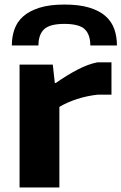

<svg xmlns="http://www.w3.org/2000/svg" viewBox="-20 -824 534 844"><path d="M32 -624Q32 -662 43.5 -695Q55 -728 82 -752Q109 -776 153.5 -790Q198 -804 263 -804Q328 -804 372.5 -790.5Q417 -777 444 -753Q471 -729 482.5 -696Q494 -663 494 -624H377Q377 -672 352.5 -695.5Q328 -719 263 -719Q199 -719 174 -695.5Q149 -672 149 -624ZM66 -540H212L221 -459H225Q275 -494 321 -518Q367 -542 408 -550H470V-408H411Q363 -403 318.5 -388.5Q274 -374 241 -354V0H66Z"/></svg>

Font: Encode Sans Wide
Style: Bold
Weight: 700
Designer: Pablo Impallari, Andres Torresi
Foundry: Pablo Impallari, Andres Torresi
Version: Version 1.000; ttfautohint (v1.00) -l 8 -r 50 -G 200 -x 14 -